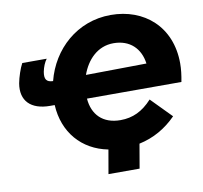

<svg xmlns="http://www.w3.org/2000/svg" viewBox="-90 -812 1103 1045"><g transform="rotate(-10 461.5 -289.5)"><path d="M178 -285H203C211 -133 305 -24 449 4L426 136H598L621 2C701 -15 769 -54 827 -113L717 -225C665 -168 610 -142 542 -142C444 -142 389 -200 382 -289H904C911 -325 915 -358 915 -390C915 -594 772 -715 588 -715C401 -715 260 -584 217 -415C180 -416 169 -434 176 -474C181 -499 191 -524 204 -541H69C55 -516 39 -468 33 -435C17 -341 71 -285 178 -285ZM399 -417C427 -496 487 -561 576 -561C667 -561 723 -505 734 -421Z"/></g></svg>

Font: Fixel Display ExtraBold
Style: Italic
Weight: 800
Italic angle: -10°
Designer: AlfaBravo + MacPaw
Foundry: Kyrylo Tkachov, Marchela Mozhyna, Serhii Makarenko, Maria Weinstein, Zakhar Kryvoshyya
Version: Version 1.210;Glyphs 3.2 (3217)